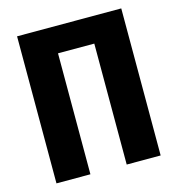

<svg xmlns="http://www.w3.org/2000/svg" viewBox="-104 -783 809 874"><g transform="rotate(-15 300.5 -346.5)"><path d="M546 0H386V-570H215V0H55V-693H546Z"/></g></svg>

Font: Fira Sans Condensed
Style: Bold
Weight: 700
Width: 3
Designer: bBox Type GmbH & Carrois Corporate GbR & Edenspiekermann AG
Foundry: bBox Type GmbH & Carrois Corporate GbR & Edenspiekermann AG
Version: Version 4.301